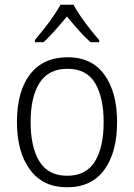

<svg xmlns="http://www.w3.org/2000/svg" viewBox="-20 -785 569 815"><path d="M477 -267Q477 -139 423 -64.5Q369 10 264 10Q163 10 107.5 -64.5Q52 -139 52 -267Q52 -398 108 -470Q164 -542 267 -542Q370 -542 423.5 -467.5Q477 -393 477 -267ZM110 -267Q110 -160 147.5 -99.5Q185 -39 265 -39Q345 -39 382.5 -99Q420 -159 420 -267Q420 -370 384 -431.5Q348 -493 266 -493Q187 -493 148.5 -434Q110 -375 110 -267ZM292 -765Q304 -742 323.5 -714Q343 -686 364 -659.5Q385 -633 401 -615V-606H364Q339 -628 313 -657.5Q287 -687 264 -715Q241 -687 215 -657.5Q189 -628 165 -606H128V-615Q145 -635 166 -661.5Q187 -688 206 -715.5Q225 -743 237 -765Z"/></svg>

Font: Noto Sans Thai Looped SemiCondensed Light
Style: Regular
Weight: 300
Width: 4
Designer: Sasikarn Vongin, Ben Mitchell
Foundry: The Fontpad Ltd
Version: Version 1.001; ttfautohint (v1.8.4.7-5d5b)